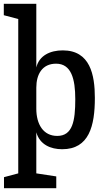

<svg xmlns="http://www.w3.org/2000/svg" viewBox="-37 -775 560 1010"><path d="M-16 215H259V153L154 137V-79C172 -14 230 10 290 10C432 10 462 -113 462 -260C462 -382 437 -510 293 -510C227 -510 169 -483 154 -420V-755H-17V-695L59 -675V137L-16 157ZM264 -60C191 -60 154 -121 154 -203V-314C154 -384 185 -440 258 -440C338 -440 359 -360 359 -253C359 -139 345 -60 264 -60Z"/></svg>

Font: Hermeneus One
Style: Regular
Weight: 400
Designer: Rodrigo Fuenzalida, Pablo Impallari
Foundry: Pablo Impallari, Rodrigo Fuenzalida
Version: Version 1.002